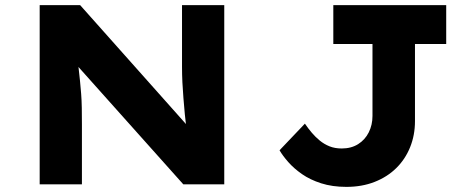

<svg xmlns="http://www.w3.org/2000/svg" viewBox="-20 -720 1830 750"><path d="M135 0V-700H293L738 -200L711 -205Q705 -241 702 -273.5Q699 -306 696.5 -337Q694 -368 692.5 -398Q691 -428 691 -460Q691 -492 691 -527V-700H856V0H696L235 -516L280 -509Q284 -480 287 -454.5Q290 -429 292.5 -404Q295 -379 297 -353.5Q299 -328 299.5 -298.5Q300 -269 300 -234V0ZM1333 10Q1278 10 1234.5 -4Q1191 -18 1159.5 -40Q1128 -62 1106 -87Q1084 -112 1072 -133L1171 -237Q1184 -218 1198 -201.5Q1212 -185 1229 -171Q1246 -157 1267 -148.5Q1288 -140 1315 -140Q1352 -140 1379 -157Q1406 -174 1420.5 -203Q1435 -232 1435 -267V-548H1282V-700H1723V-548H1601V-247Q1601 -192 1582 -145Q1563 -98 1528 -63.5Q1493 -29 1443.5 -9.5Q1394 10 1333 10Z"/></svg>

Font: Lexend Giga
Style: Bold
Weight: 700
Version: Version 1.007